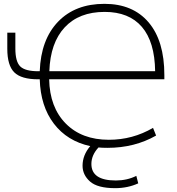

<svg xmlns="http://www.w3.org/2000/svg" viewBox="-20 -760 924 1000"><path d="M493 8Q456 48 456 94Q456 180 583 180Q642 180 690 156L700 195Q645 220 580 220Q488 220 449 185.5Q410 151 410 103Q410 48 450 1Q330 -25 260.5 -116Q191 -207 187 -347H179Q91 -347 54.5 -383Q18 -419 18 -506V-590H60V-507Q60 -439 85.5 -414Q111 -389 179 -389H187Q193 -554 282.5 -647Q372 -740 524 -740Q672 -740 754 -643.5Q836 -547 836 -369V-347H236Q239 -201 322.5 -116.5Q406 -32 547 -32Q671 -32 777 -94L793 -54Q681 10 540 10Q508 10 493 8ZM237 -389H788Q786 -542 719 -620Q652 -698 525 -698Q392 -698 317 -617.5Q242 -537 237 -389Z"/></svg>

Font: M PLUS 1p Light
Style: Regular
Weight: 300
Version: Version 1.061